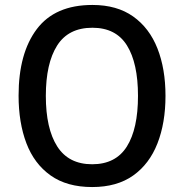

<svg xmlns="http://www.w3.org/2000/svg" viewBox="-20 -745 743 775"><path d="M648 -358Q648 -249 615.5 -166Q583 -83 517.5 -36.5Q452 10 352 10Q250 10 184 -37Q118 -84 86.5 -167Q55 -250 55 -359Q55 -530 128.5 -627.5Q202 -725 353 -725Q452 -725 517.5 -678.5Q583 -632 615.5 -549.5Q648 -467 648 -358ZM165 -358Q165 -226 211 -154Q257 -82 352 -82Q447 -82 492 -153.5Q537 -225 537 -358Q537 -490 492.5 -561.5Q448 -633 353 -633Q256 -633 210.5 -561Q165 -489 165 -358Z"/></svg>

Font: Noto Sans Georgian SemiCondensed Medium
Style: Regular
Weight: 500
Width: 4
Designer: Monotype Design Team, Akaki Razmadze
Foundry: Google LLC
Version: Version 2.005; ttfautohint (v1.8.4.7-5d5b)